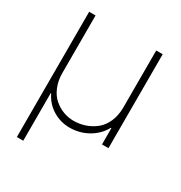

<svg xmlns="http://www.w3.org/2000/svg" viewBox="-193 -768 1051 1115"><g transform="rotate(30 333.0 -210.0)"><path d="M574.2 -629.9V0H530.8V-108.9H526.9Q497.1 -54.2 440.9 -22.2Q384.8 9.8 317.9 9.8Q257.8 9.8 206.3 -21.2Q154.8 -52.2 127 -108.9H124V210H81.1V-629.9H124V-245.1Q124 -192.9 141.4 -151.4Q158.7 -109.9 187.3 -85.4Q215.8 -61 249.3 -48.6Q282.7 -36.1 317.9 -36.1Q358.4 -36.1 395.5 -48.8Q432.6 -61.5 463.4 -86.2Q494.1 -110.8 512.5 -152.8Q530.8 -194.8 530.8 -248V-629.9Z"/></g></svg>

Font: Sinkin Sans 200 X Light
Style: Regular
Weight: 200
Designer: Keith Bates
Foundry: K-Type
Version: Sinkin Sans (version 1.0)  by Keith Bates   •   © 2014   www